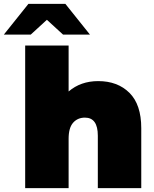

<svg xmlns="http://www.w3.org/2000/svg" viewBox="-81 -979 803 999"><path d="M592.5 -496C551.5 -536.7 497.3 -557 430 -557C369.3 -557 318 -539 276 -503V-742H50V0H276V-257C276 -295 283.8 -322.8 299.5 -340.5C315.2 -358.2 335.7 -367 361 -367C405.7 -367 428 -335.7 428 -273V0H654V-312C654 -394 633.5 -455.3 592.5 -496ZM247 -799H387L259 -959H67L-61 -799H79L163 -876Z"/></svg>

Font: Montserrat Custom Black
Style: Regular
Weight: 900
Designer: Julieta Ulanovsky
Foundry: Julieta Ulanovsky
Version: Version 7.200